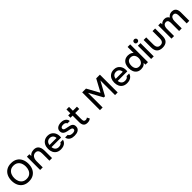

<svg xmlns="http://www.w3.org/2000/svg" viewBox="710 -3060 5399 5399"><g transform="rotate(-45 3409.0 -360.5)"><path d="M382 8Q273 8 197.5 -38.5Q122 -85 83 -167Q44 -249 44 -353Q44 -458 83 -540Q122 -622 198 -668.5Q274 -715 383 -715Q493 -715 568 -669Q643 -623 682 -541Q721 -459 721 -354Q721 -250 682 -168Q643 -86 567.5 -39Q492 8 382 8ZM383 -89Q463 -89 514 -126Q565 -163 589 -223Q613 -283 613 -353Q613 -406 599.5 -454Q586 -502 558 -539Q530 -576 486 -597Q442 -618 383 -618Q304 -618 252.5 -581Q201 -544 176 -484Q151 -424 151 -353Q151 -283 175.5 -223Q200 -163 251.5 -126Q303 -89 383 -89Z M828 0V-527H926L931 -453Q951 -482 979 -499.5Q1007 -517 1039 -525.5Q1071 -534 1101 -534Q1177 -534 1220.5 -501.5Q1264 -469 1282.5 -414.5Q1301 -360 1301 -291V0H1197V-270Q1197 -302 1193 -333Q1189 -364 1176.5 -388.5Q1164 -413 1141 -427.5Q1118 -442 1079 -442Q1031 -442 998 -416Q965 -390 948 -346Q931 -302 931 -247V0Z M1656 6Q1573 6 1517 -28Q1461 -62 1432.5 -122.5Q1404 -183 1404 -262Q1404 -342 1433.5 -403Q1463 -464 1519.5 -499Q1576 -534 1656 -534Q1717 -534 1762 -511.5Q1807 -489 1836.5 -451Q1866 -413 1880 -366.5Q1894 -320 1892 -270Q1892 -259 1891 -249Q1890 -239 1889 -228H1508Q1511 -188 1528.5 -155Q1546 -122 1578 -102.5Q1610 -83 1657 -83Q1683 -83 1707.5 -89.5Q1732 -96 1751.5 -110.5Q1771 -125 1779 -148H1883Q1870 -95 1836.5 -60.5Q1803 -26 1755.5 -10Q1708 6 1656 6ZM1510 -310H1790Q1789 -349 1772 -379.5Q1755 -410 1725 -427.5Q1695 -445 1653 -445Q1607 -445 1576.5 -426Q1546 -407 1529.5 -376.5Q1513 -346 1510 -310Z M2195 6Q2158 6 2121 -1Q2084 -8 2052 -26Q2020 -44 1998 -74.5Q1976 -105 1970 -150H2075Q2083 -126 2103.5 -111Q2124 -96 2149.5 -89Q2175 -82 2200 -82Q2215 -82 2233.5 -84Q2252 -86 2269 -93Q2286 -100 2297 -113.5Q2308 -127 2308 -150Q2308 -168 2298.5 -180Q2289 -192 2272.5 -199.5Q2256 -207 2233 -211Q2188 -221 2136.5 -230.5Q2085 -240 2046 -264Q2032 -273 2021 -284.5Q2010 -296 2002 -311Q1994 -326 1990 -343Q1986 -360 1986 -380Q1986 -421 2002.5 -450Q2019 -479 2048 -497.5Q2077 -516 2114 -525Q2151 -534 2192 -534Q2245 -534 2288 -517Q2331 -500 2359 -467Q2387 -434 2392 -384H2295Q2289 -411 2260.5 -427.5Q2232 -444 2189 -444Q2174 -444 2156.5 -442Q2139 -440 2123 -433Q2107 -426 2097 -413.5Q2087 -401 2087 -381Q2087 -362 2096.5 -349Q2106 -336 2124.5 -328Q2143 -320 2167 -315Q2201 -307 2240.5 -300Q2280 -293 2305 -285Q2338 -276 2361.5 -259Q2385 -242 2397.5 -216Q2410 -190 2410 -153Q2410 -105 2391 -74.5Q2372 -44 2340.5 -26Q2309 -8 2270.5 -1Q2232 6 2195 6Z M2712 6Q2627 6 2590.5 -40.5Q2554 -87 2554 -171V-435H2470V-527H2554V-680H2657V-527H2818V-435H2657V-188Q2657 -160 2662.5 -137Q2668 -114 2684 -101Q2700 -88 2730 -87Q2753 -87 2770.5 -95Q2788 -103 2799 -113L2839 -36Q2820 -21 2799.5 -11.5Q2779 -2 2757 2Q2735 6 2712 6Z M3207 0V-707H3358L3563 -334L3764 -707H3911V0H3806V-582L3583 -176H3537L3313 -582V0Z M4289 6Q4206 6 4150 -28Q4094 -62 4065.5 -122.5Q4037 -183 4037 -262Q4037 -342 4066.5 -403Q4096 -464 4152.5 -499Q4209 -534 4289 -534Q4350 -534 4395 -511.5Q4440 -489 4469.5 -451Q4499 -413 4513 -366.5Q4527 -320 4525 -270Q4525 -259 4524 -249Q4523 -239 4522 -228H4141Q4144 -188 4161.5 -155Q4179 -122 4211 -102.5Q4243 -83 4290 -83Q4316 -83 4340.5 -89.5Q4365 -96 4384.5 -110.5Q4404 -125 4412 -148H4516Q4503 -95 4469.5 -60.5Q4436 -26 4388.5 -10Q4341 6 4289 6ZM4143 -310H4423Q4422 -349 4405 -379.5Q4388 -410 4358 -427.5Q4328 -445 4286 -445Q4240 -445 4209.5 -426Q4179 -407 4162.5 -376.5Q4146 -346 4143 -310Z M4844 6Q4765 6 4713.5 -29.5Q4662 -65 4636.5 -126Q4611 -187 4611 -263Q4611 -340 4637 -401.5Q4663 -463 4716 -498.5Q4769 -534 4850 -534Q4880 -534 4910.5 -527Q4941 -520 4967.5 -505.5Q4994 -491 5013 -467V-707H5116V0H5017L5013 -72Q4995 -45 4968.5 -27.5Q4942 -10 4910 -2Q4878 6 4844 6ZM4861 -86Q4912 -86 4945.5 -111Q4979 -136 4996 -177Q5013 -218 5013 -266Q5013 -315 4996.5 -354.5Q4980 -394 4946.5 -417.5Q4913 -441 4861 -441Q4807 -441 4775 -416.5Q4743 -392 4728.5 -351Q4714 -310 4714 -261Q4714 -225 4722 -193.5Q4730 -162 4747.5 -137.5Q4765 -113 4793 -99.5Q4821 -86 4861 -86Z M5242 0V-527H5345V0ZM5293 -597Q5263 -597 5244.5 -615.5Q5226 -634 5226 -663Q5226 -692 5245 -710.5Q5264 -729 5293 -729Q5320 -729 5340.5 -710.5Q5361 -692 5361 -663Q5361 -634 5341.5 -615.5Q5322 -597 5293 -597Z M5698 6Q5587 6 5528.5 -52.5Q5470 -111 5470 -231V-527H5573V-237Q5573 -190 5586.5 -156Q5600 -122 5628 -104Q5656 -86 5699 -86Q5744 -86 5771.5 -104.5Q5799 -123 5811.5 -157Q5824 -191 5824 -237V-527H5927V-231Q5927 -109 5867.5 -51.5Q5808 6 5698 6Z M6051 0V-527H6148L6154 -465Q6172 -491 6194.5 -505.5Q6217 -520 6243 -527Q6269 -534 6296 -534Q6349 -534 6383.5 -512Q6418 -490 6437 -452Q6456 -479 6480 -497.5Q6504 -516 6533 -525Q6562 -534 6595 -534Q6654 -534 6690.5 -508.5Q6727 -483 6743.5 -440Q6760 -397 6760 -341V0H6656V-300Q6656 -324 6654 -348Q6652 -372 6642.5 -393.5Q6633 -415 6615.5 -428.5Q6598 -442 6566 -442Q6535 -442 6514.5 -428Q6494 -414 6481.5 -390.5Q6469 -367 6463.5 -340Q6458 -313 6458 -286V0H6354V-301Q6354 -324 6352 -348Q6350 -372 6342 -393.5Q6334 -415 6315.5 -428.5Q6297 -442 6266 -442Q6221 -442 6196.5 -416.5Q6172 -391 6163 -354.5Q6154 -318 6154 -285V0Z"/></g></svg>

Font: Onest Medium
Style: Regular
Weight: 500
Designer: Dmitri Voloshin, Andrey Kudryavtsev
Foundry: Dmitri Voloshin, Andrey Kudryavtsev
Version: Version 1.000;gftools[0.9.33]